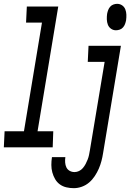

<svg xmlns="http://www.w3.org/2000/svg" viewBox="-58 -769 680 1002"><path d="M-38 0 -34 -84H67L161 -651H78L82 -735H246L138 -84H220L217 0ZM547 -611Q533 -611 521.5 -619Q510 -627 505 -640Q500 -653 499.5 -667.5Q499 -682 501 -697Q503 -707 506.5 -716.5Q510 -726 517 -734Q524 -742 534 -745.5Q544 -749 553 -749Q568 -749 579.5 -741Q591 -733 596 -720Q601 -707 601.5 -692.5Q602 -678 600 -663Q598 -653 594.5 -643.5Q591 -634 584 -626Q577 -618 567 -614.5Q557 -611 547 -611ZM327 213Q307 213 288 208.5Q269 204 254 193Q239 182 229.5 165.5Q220 149 215 130.5Q210 112 210 92Q210 72 213 52Q213 52 213 51.5Q213 51 213 51H283Q283 51 283 51.5Q283 52 283 52Q281 65 282 79Q283 93 288.5 104.5Q294 116 305.5 122.5Q317 129 331 129Q343 129 354.5 123.5Q366 118 374.5 108Q383 98 389 86.5Q395 75 399.5 63.5Q404 52 406.5 40Q409 28 411 16L488 -446H400L404 -530H573L480 30Q477 50 471.5 71Q466 92 457.5 111.5Q449 131 436.5 150Q424 169 407 183.5Q390 198 369 205.5Q348 213 327 213Z"/></svg>

Font: Iosevka Curly Slab MdExObl
Style: Regular
Weight: 500
Width: 7
Italic angle: -9°
Monospace: yes
Designer: Belleve Invis
Foundry: Belleve Invis
Version: Version 11.1.0; ttfautohint (v1.8.3)